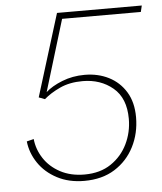

<svg xmlns="http://www.w3.org/2000/svg" viewBox="-50 -704 640 758"><g transform="rotate(-5 270.0 -325.0)"><path d="M254 10Q193 10 146.5 -14.5Q100 -39 73 -79Q46 -119 41 -165L69 -172Q73 -131 96.5 -95Q120 -59 161 -37Q202 -15 257 -15Q319 -15 362 -44Q405 -73 427.5 -119.5Q450 -166 450 -219Q450 -301 401 -342Q352 -383 281 -383Q229 -383 190.5 -365Q152 -347 127 -325L103 -334L204 -660H540L534 -635H222L136 -352Q160 -374 201.5 -390.5Q243 -407 291 -407Q344 -407 386.5 -385.5Q429 -364 454 -323Q479 -282 479 -223Q479 -159 452 -106Q425 -53 375 -21.5Q325 10 254 10Z"/></g></svg>

Font: Work Sans ExtraLight
Style: Italic
Weight: 200
Italic angle: -13°
Designer: Wei Huang
Foundry: Wei Huang
Version: Version 2.012; ttfautohint (v1.8.3)